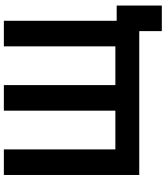

<svg xmlns="http://www.w3.org/2000/svg" viewBox="50 -810 880 1021"><g transform="rotate(-90 490.5 -300.0)"><path d="M835 120H971V-120H890V-720H754V-127H548V-720H412V-127H206V-720H70V0H835Z"/></g></svg>

Font: Eudonet ExtraBold
Style: Regular
Weight: 800
Designer: Mikhail Sharanda
Foundry: Mikhail Sharanda
Version: Version 4.503;Glyphs 3.1.2 (3151)